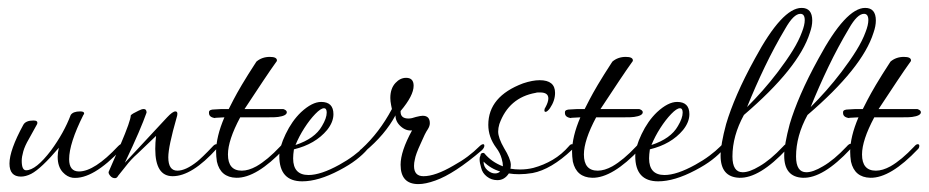

<svg xmlns="http://www.w3.org/2000/svg" viewBox="-20 -450 2351 486"><path d="M164 0Q150 -2 139 -14Q126 -28 126 -53Q126 -64 129 -76Q84 -23 59 -10Q45 -3 33 -3Q4 -3 4 -36Q4 -70 39 -134Q45 -145 65 -145Q77 -145 74 -136L53 -98Q43 -81 39 -67Q35 -53 35 -43Q35 -19 46 -19Q71 -19 109 -69Q142 -114 159 -159Q165 -168 183 -168Q193 -168 193 -163Q193 -161 191 -159Q155 -87 155 -47Q155 -16 180 -16Q219 -16 279 -80Q285 -86 289 -86Q292 -86 292 -81Q292 -76 288 -73Q215 5 164 0Z M271 1Q264 1 259 -5Q254 -11 255 -15L285 -84Q311 -145 311 -158Q314 -162 331 -170Q335 -172 338 -173Q341 -174 344 -174Q351 -174 351 -165Q344 -145 330.5 -113.5Q317 -82 296 -38L403 -153Q417 -168 424 -168Q429 -168 429 -162Q429 -160 428.5 -157.5Q428 -155 427 -152Q406 -79 406 -52Q406 -18 429 -18Q450 -18 479 -41Q484 -45 494.5 -55Q505 -65 520 -81Q524 -85 528 -85Q531 -85 531 -81Q532 -79 529 -74Q466 -4 417 -4Q373 -4 373 -73Q373 -81 373.5 -89Q374 -97 375 -106L328 -61Q320 -54 312.5 -46Q305 -38 299 -30L279 -5Q276 1 271 1Z M578 0Q538 -1 529 -41Q528 -48 527.5 -54Q527 -60 527 -66Q527 -104 548 -153Q535 -152 529 -152Q523 -152 525 -151Q509 -153 509 -164V-166Q509 -173 523 -173L541 -174H559Q563 -182 571 -197.5Q579 -213 592 -235Q599 -247 608.5 -262Q618 -277 629 -294Q643 -306 663 -306Q681 -306 681 -297Q681 -295 679 -293Q666 -275 646 -245Q626 -215 599 -174H697Q706 -171 706 -166Q706 -157 684 -154Q680 -153 656 -153Q632 -153 588 -153Q557 -95 557 -59Q557 -18 592 -18Q609 -18 629 -29Q643 -37 658 -49.5Q673 -62 689 -79Q694 -85 698 -85Q702 -85 702 -81Q702 -76 699 -73Q629 1 578 0Z M745 9Q687 9 687 -55Q687 -77 703 -110.5Q719 -144 742 -166Q770 -192 793 -192Q824 -192 824 -161Q824 -141 808 -121Q778 -85 724 -72Q723 -65 722.5 -59.5Q722 -54 722 -49Q722 -7 761 -7Q792 -7 839 -33Q859 -44 875 -56Q891 -68 902 -79Q914 -93 914 -81Q914 -76 910 -72Q899 -59 881.5 -45.5Q864 -32 839 -19Q786 9 745 9ZM728 -83Q777 -99 795 -131Q807 -151 807 -165Q807 -176 800 -176Q792 -176 778 -161.5Q764 -147 750.5 -126Q737 -105 728 -83Z M1039 16Q994 16 994 -33Q994 -67 1023 -120Q1008 -118 994.5 -130Q981 -142 981 -158Q955 -109 903 -66Q899 -62 893 -62Q889 -62 889 -65Q889 -69 895 -73Q940 -114 972 -174L970 -184Q969 -189 968.5 -193.5Q968 -198 968 -202Q968 -226 981 -240Q993 -253 1008 -253Q1027 -253 1027 -233Q1027 -208 994 -169V-167Q994 -150 1014 -150Q1022 -150 1033 -154Q1045 -157 1050 -157Q1068 -157 1068 -138Q1068 -131 1063 -123Q1056 -113 1045 -87Q1032 -59 1030 -46Q1029 -42 1028.5 -38Q1028 -34 1028 -30Q1028 -4 1052 -4Q1082 -4 1128 -31Q1148 -42 1164 -54Q1180 -66 1193 -79Q1199 -85 1203 -85Q1206 -85 1206 -81Q1206 -76 1200 -70Q1130 -10 1082 7Q1057 16 1039 16Z M1239 6Q1224 6 1212.5 -3Q1201 -12 1198 -25Q1194 -38 1194 -47Q1194 -53 1196 -55Q1196 -63 1203 -63Q1205 -63 1206 -62Q1224 -40 1253 -29Q1253 -38 1250 -48Q1246 -63 1236 -76Q1216 -103 1216 -134Q1216 -206 1304 -239Q1328 -247 1346 -247Q1385 -247 1385 -215Q1385 -195 1372 -176Q1366 -168 1362 -167Q1358 -166 1358 -171Q1358 -175 1361 -179Q1368 -192 1368 -201Q1368 -216 1347 -216Q1345 -216 1342 -216Q1339 -216 1336 -215Q1268 -203 1244 -136Q1241 -126 1241 -117Q1241 -101 1256 -75Q1272 -49 1273 -34Q1273 -26 1272 -23Q1278 -22 1284 -21.5Q1290 -21 1296 -21Q1314 -21 1330 -25Q1356 -32 1379 -45.5Q1402 -59 1421 -81Q1424 -85 1428 -85Q1432 -85 1432 -80Q1432 -75 1428 -71Q1375 -21 1328 -12Q1310 -9 1294 -9Q1287 -9 1280.5 -9.5Q1274 -10 1268 -11Q1257 6 1239 6ZM1233 -11Q1241 -11 1246 -16Q1222 -23 1204 -41Q1204 -28 1213.5 -19.5Q1223 -11 1233 -11Z M1479 0Q1439 -1 1430 -41Q1429 -48 1428.5 -54Q1428 -60 1428 -66Q1428 -104 1449 -153Q1436 -152 1430 -152Q1424 -152 1426 -151Q1410 -153 1410 -164V-166Q1410 -173 1424 -173L1442 -174H1460Q1464 -182 1472 -197.5Q1480 -213 1493 -235Q1500 -247 1509.5 -262Q1519 -277 1530 -294Q1544 -306 1564 -306Q1582 -306 1582 -297Q1582 -295 1580 -293Q1567 -275 1547 -245Q1527 -215 1500 -174H1598Q1607 -171 1607 -166Q1607 -157 1585 -154Q1581 -153 1557 -153Q1533 -153 1489 -153Q1458 -95 1458 -59Q1458 -18 1493 -18Q1510 -18 1530 -29Q1544 -37 1559 -49.5Q1574 -62 1590 -79Q1595 -85 1599 -85Q1603 -85 1603 -81Q1603 -76 1600 -73Q1530 1 1479 0Z M1646 9Q1588 9 1588 -55Q1588 -77 1604 -110.5Q1620 -144 1643 -166Q1671 -192 1694 -192Q1725 -192 1725 -161Q1725 -141 1709 -121Q1679 -85 1625 -72Q1624 -65 1623.5 -59.5Q1623 -54 1623 -49Q1623 -7 1662 -7Q1693 -7 1740 -33Q1760 -44 1776 -56Q1792 -68 1803 -79Q1815 -93 1815 -81Q1815 -76 1811 -72Q1800 -59 1782.5 -45.5Q1765 -32 1740 -19Q1687 9 1646 9ZM1629 -83Q1678 -99 1696 -131Q1708 -151 1708 -165Q1708 -176 1701 -176Q1693 -176 1679 -161.5Q1665 -147 1651.5 -126Q1638 -105 1629 -83Z M1851 0Q1804 -2 1804 -56Q1804 -70 1807.5 -90Q1811 -110 1818 -136Q1828 -170 1846 -211.5Q1864 -253 1891 -302Q1960 -430 2009 -430Q2036 -430 2036 -398Q2036 -384 2030 -367Q2002 -278 1863 -159Q1834 -106 1834 -54Q1834 -14 1860 -14Q1877 -14 1902 -29Q1916 -37 1931 -49.5Q1946 -62 1962 -79Q1968 -86 1972 -86Q1976 -85 1976 -81Q1976 -77 1972 -73Q1902 2 1851 0ZM1871 -179Q1891 -199 1910.5 -221Q1930 -243 1949 -268Q1971 -297 1986.5 -322Q2002 -347 2010 -369Q2017 -387 2017 -399Q2017 -415 2006 -415Q1989 -415 1968 -378Q1940 -331 1916 -281Q1892 -231 1871 -179Z M2012 0Q1965 -2 1965 -56Q1965 -70 1968.5 -90Q1972 -110 1979 -136Q1989 -170 2007 -211.5Q2025 -253 2052 -302Q2121 -430 2170 -430Q2197 -430 2197 -398Q2197 -384 2191 -367Q2163 -278 2024 -159Q1995 -106 1995 -54Q1995 -14 2021 -14Q2038 -14 2063 -29Q2077 -37 2092 -49.5Q2107 -62 2123 -79Q2129 -86 2133 -86Q2137 -85 2137 -81Q2137 -77 2133 -73Q2063 2 2012 0ZM2032 -179Q2052 -199 2071.5 -221Q2091 -243 2110 -268Q2132 -297 2147.5 -322Q2163 -347 2171 -369Q2178 -387 2178 -399Q2178 -415 2167 -415Q2150 -415 2129 -378Q2101 -331 2077 -281Q2053 -231 2032 -179Z M2183 0Q2143 -1 2134 -41Q2133 -48 2132.5 -54Q2132 -60 2132 -66Q2132 -104 2153 -153Q2140 -152 2134 -152Q2128 -152 2130 -151Q2114 -153 2114 -164V-166Q2114 -173 2128 -173L2146 -174H2164Q2168 -182 2176 -197.5Q2184 -213 2197 -235Q2204 -247 2213.5 -262Q2223 -277 2234 -294Q2248 -306 2268 -306Q2286 -306 2286 -297Q2286 -295 2284 -293Q2271 -275 2251 -245Q2231 -215 2204 -174H2302Q2311 -171 2311 -166Q2311 -157 2289 -154Q2285 -153 2261 -153Q2237 -153 2193 -153Q2162 -95 2162 -59Q2162 -18 2197 -18Q2214 -18 2234 -29Q2248 -37 2263 -49.5Q2278 -62 2294 -79Q2299 -85 2303 -85Q2307 -85 2307 -81Q2307 -76 2304 -73Q2234 1 2183 0Z"/></svg>

Font: Passions Conflict
Style: Regular
Weight: 400
Designer: Robert E. Leuschke
Foundry: Robert E. Leuschke
Version: Version 1.010; ttfautohint (v1.8.3)